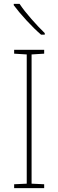

<svg xmlns="http://www.w3.org/2000/svg" viewBox="-20 -971 300 991"><path d="M208 0H53V-20L118 -23V-690L53 -694V-714H208V-694L143 -690V-23L208 -20ZM81 -951Q105 -915 142 -873Q179 -831 211 -800V-792H192Q156 -823 116.5 -866Q77 -909 51 -944V-951Z"/></svg>

Font: Noto Sans SemiCondensed Thin
Style: Regular
Weight: 100
Width: 4
Designer: Monotype Design Team
Foundry: Monotype Imaging Inc.
Version: Version 2.013; ttfautohint (v1.8.4.7-5d5b)